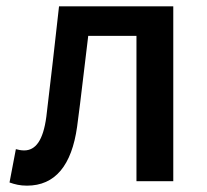

<svg xmlns="http://www.w3.org/2000/svg" viewBox="-20 -571 652 605"><path d="M65 14C154 14 206 -50 223 -172C236 -268 246 -363 258 -458H410V0H526V-551H166C153 -435 140 -318 126 -203C116 -128 92 -97 56 -97C46 -97 38 -99 30 -101L10 4C27 10 43 14 65 14Z"/></svg>

Font: Noto Sans JP Medium
Style: Regular
Weight: 500
Designer: Ryoko NISHIZUKA 西塚涼子 (kana, bopomofo & ideographs); Paul D. Hunt (Latin, Greek & Cyrillic); Sandoll Communications 산돌커뮤니
Foundry: Adobe
Version: Version 2.004;hotconv 1.0.118;makeotfexe 2.5.65603